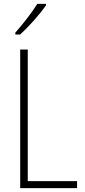

<svg xmlns="http://www.w3.org/2000/svg" viewBox="-20 -969 436 989"><path d="M217 -942V-949H172C142 -901 102 -850 59 -801V-791H83C126 -829 185 -895 217 -942ZM84 0H377V-36H123V-714H84Z"/></svg>

Font: Noto Sans Myanmar UI Condensed ExtraLight
Style: Regular
Weight: 200
Width: 3
Designer: Monotype Design Team
Foundry: Monotype Imaging Inc.
Version: Version 2.103